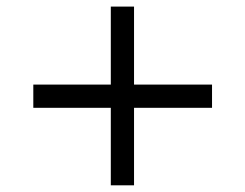

<svg xmlns="http://www.w3.org/2000/svg" viewBox="-20 -575 737 577"><path d="M382.8 -251V-18.1H313V-251H80.1V-320.8H313V-555.2H382.8V-320.8H617.2V-251Z"/></svg>

Font: Lorenzo Sans
Style: Regular
Weight: 400
Foundry: Intel Corporation
Version: Version 1.00; ttfautohint (v1.5)